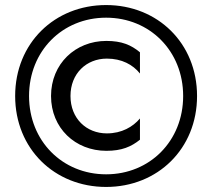

<svg xmlns="http://www.w3.org/2000/svg" viewBox="-20 -730 840 760"><path d="M40 -350C40 -141 196 10 400 10C604 10 760 -141 760 -350C760 -559 604 -710 400 -710C196 -710 40 -559 40 -350ZM95 -350C95 -528 227 -660 400 -660C573 -660 705 -528 705 -350C705 -172 573 -40 400 -40C227 -40 95 -172 95 -350ZM259 -350C259 -439 322 -498 403 -498C462 -498 506 -474 534 -439V-523C499 -552 462 -568 401 -568C278 -568 182 -477 182 -350C182 -223 278 -133 401 -133C462 -133 499 -149 534 -177V-261C506 -228 462 -202 403 -202C322 -202 259 -261 259 -350Z"/></svg>

Font: Jost Medium
Style: Regular
Weight: 500
Version: Version 3.710